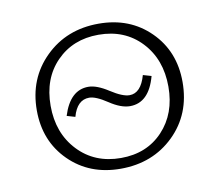

<svg xmlns="http://www.w3.org/2000/svg" viewBox="-56 -479 625 547"><g transform="rotate(-10 257.0 -205.0)"><path d="M252 4Q162 4 103.5 -54Q45 -112 45 -201Q45 -293 106.5 -353.5Q168 -414 261 -414Q351 -414 409.5 -356Q468 -298 468 -209Q468 -116 406.5 -56Q345 4 252 4ZM258 -26Q333 -26 379.5 -75.5Q426 -125 426 -203Q426 -282 378.5 -332.5Q331 -383 255 -383Q181 -383 133.5 -334.5Q86 -286 86 -207Q86 -128 134 -77Q182 -26 258 -26ZM309 -167Q283 -167 250 -189Q217 -211 198 -211Q163 -211 150 -164L126 -171Q148 -242 201 -242Q225 -242 259 -220Q293 -198 313 -198Q346 -198 360 -248L384 -241Q364 -167 309 -167Z"/></g></svg>

Font: EauTestInfant Light
Style: Regular
Weight: 300
Designer: Christian Thalmann (Catharsis Fonts)
Version: Version 0.001;PS 000.001;hotconv 1.0.88;makeotf.lib2.5.64775